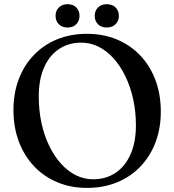

<svg xmlns="http://www.w3.org/2000/svg" viewBox="-20 -877 830 914"><path d="M393.5 -716Q472.5 -716 537.2 -688.8Q602 -661.5 648.8 -611.8Q695.5 -562 720.5 -494.5Q745.5 -427 745.5 -345.5Q745.5 -266.5 720.5 -200Q695.5 -133.5 649 -84.8Q602.5 -36 537.8 -9.2Q473 17.5 394.5 17.5Q316.5 17.5 252 -9.8Q187.5 -37 141 -86.8Q94.5 -136.5 69.2 -204.2Q44 -272 44 -353.5Q44 -433 69 -499.2Q94 -565.5 140.5 -614.2Q187 -663 251.2 -689.5Q315.5 -716 393.5 -716ZM627 -280.5Q627 -346.5 613.8 -405.8Q600.5 -465 576.8 -514Q553 -563 520.8 -599Q488.5 -635 449.5 -654.5Q410.5 -674 367 -674Q306.5 -674 260.8 -643.5Q215 -613 189.8 -555.8Q164.5 -498.5 164.5 -418.5Q164.5 -352 177.2 -292.5Q190 -233 213.8 -183.8Q237.5 -134.5 269.8 -98.5Q302 -62.5 341 -43Q380 -23.5 423 -23.5Q484 -23.5 530 -54.2Q576 -85 601.5 -142.5Q627 -200 627 -280.5ZM301.5 -746Q276 -746 260.2 -761.5Q244.5 -777 244.5 -801.5Q244.5 -826 260.2 -841.5Q276 -857 301.5 -857Q328 -857 343.2 -841.5Q358.5 -826 358.5 -801.5Q358.5 -777.5 343.2 -761.8Q328 -746 301.5 -746ZM488 -746Q462 -746 446.5 -761.5Q431 -777 431 -801.5Q431 -826 446.5 -841.5Q462 -857 488 -857Q514.5 -857 530.2 -841.5Q546 -826 546 -801.5Q546 -777.5 530.2 -761.8Q514.5 -746 488 -746Z"/></svg>

Font: Fraunces 24pt
Style: Regular
Weight: 400
Version: Version 1.000;[b76b70a41]